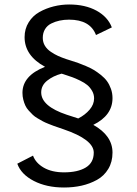

<svg xmlns="http://www.w3.org/2000/svg" viewBox="-20 -726 610 855"><path d="M481 -46.5Q481 -5 462.2 26.2Q443.5 57.5 411.8 75Q380 92.5 343.2 100.8Q306.5 109 265 109Q187.5 109 130.8 79.8Q74 50.5 57 3L127 -33Q139 0 175.2 20.8Q211.5 41.5 265 41.5Q326 41.5 361.8 20Q397.5 -1.5 397.5 -46.5Q397.5 -104.5 262.5 -150.5Q258.5 -152 242.2 -157.5Q226 -163 219 -165.5Q212 -168 195.8 -174.5Q179.5 -181 170.8 -185.8Q162 -190.5 148 -198.8Q134 -207 126 -214.8Q118 -222.5 108 -233.5Q98 -244.5 92.8 -256Q87.5 -267.5 83.8 -282Q80 -296.5 80 -312.5Q80 -389 180.5 -428.5Q89.5 -478 89.5 -560.5Q89.5 -597.5 107.8 -626.8Q126 -656 155.5 -672.5Q185 -689 219 -697.5Q253 -706 288 -706Q359.5 -706 409.8 -678.5Q460 -651 478 -604L407.5 -570Q381.5 -638.5 287.5 -638.5Q265 -638.5 245.2 -634.2Q225.5 -630 208 -621.2Q190.5 -612.5 180.5 -596Q170.5 -579.5 170.5 -557.5Q170.5 -538 180 -522.2Q189.5 -506.5 206.8 -495Q224 -483.5 239 -476.8Q254 -470 274.5 -463Q279 -461.5 298 -455.5Q317 -449.5 329.2 -445.2Q341.5 -441 362.5 -432Q383.5 -423 397.8 -414.5Q412 -406 429 -392.5Q446 -379 456.5 -364.5Q467 -350 474 -330.5Q481 -311 481 -289Q481 -212 395.5 -170Q481 -122 481 -46.5ZM277.5 -215Q283.5 -213 300.8 -207.5Q318 -202 328.5 -198.5Q359.5 -214.5 379.2 -237.8Q399 -261 399 -288Q399 -306 390 -321.5Q381 -337 368.8 -347.2Q356.5 -357.5 336.5 -367.2Q316.5 -377 302 -382.2Q287.5 -387.5 267 -394Q265 -395 260.5 -396.2Q256 -397.5 254 -398Q216.5 -388 190 -366.8Q163.5 -345.5 163.5 -314.5Q163.5 -253 277.5 -215Z"/></svg>

Font: League Mono Narrow
Style: Regular
Weight: 400
Width: 3
Designer: Tyler Finck
Foundry: The League of Moveable Type / Tyler Finck
Version: Version 2.210